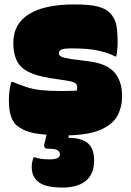

<svg xmlns="http://www.w3.org/2000/svg" viewBox="-20 -590 590 865"><path d="M254 -180Q276 -180 294 -180.5Q312 -181 326 -182Q331 -202 323 -212Q315 -222 280 -227L207 -238Q144 -248 107.5 -266.5Q71 -285 55.5 -317Q40 -349 40 -397Q40 -482 110 -526Q180 -570 315 -570Q388 -570 423 -560Q458 -550 474 -533Q496 -511 503 -482Q510 -453 510 -398Q510 -368 504 -336H498Q473 -350 427 -361Q381 -372 304 -372Q265 -372 255 -366Q245 -360 245 -349Q245 -341 256 -335Q267 -329 300 -324L378 -314Q460 -304 495 -264.5Q530 -225 530 -157Q530 -108 509.5 -69.5Q489 -31 437 -7Q385 17 289 20V31Q348 31 376 55.5Q404 80 404 133Q404 194 367 224.5Q330 255 261 255Q188 255 155.5 231.5Q123 208 123 163Q123 148 125 140Q127 132 131 119H137Q150 123 164.5 125.5Q179 128 204 128Q250 128 250 106Q250 94 239.5 87Q229 80 197 80Q184 80 181 74Q178 68 179 62Q182 47 190 17Q124 12 94.5 -1.5Q65 -15 51 -29Q20 -60 20 -138Q20 -185 31 -221H37Q71 -207 100 -197.5Q129 -188 165 -184Q201 -180 254 -180Z"/></svg>

Font: Recursive Sn Csl St XBk
Style: Regular
Weight: 1000
Version: Version 1.079;hotconv 1.0.112;makeotfexe 2.5.65598; ttfautoh